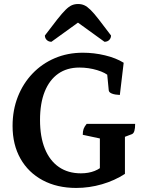

<svg xmlns="http://www.w3.org/2000/svg" viewBox="-20 -915 728 947"><path d="M355.8 12Q261.4 12 190.5 -26Q119.6 -64 80.8 -132.8Q42 -201.5 42 -294Q42 -372 67.9 -437.7Q93.8 -503.5 140.4 -552.2Q187 -601 250.2 -628Q313.5 -655 388.6 -655Q444.1 -655 498 -642Q552 -629.1 590 -605.5L571.1 -446.6Q546.2 -447.7 532 -453.4Q517.8 -459 516.4 -468.9L508 -555.7L520.6 -536.8Q501.3 -556.4 459.1 -569.1Q417 -581.8 371.4 -581.8Q310.5 -581.8 267.2 -551.5Q223.9 -521.1 200.6 -463.4Q177.4 -405.6 177.4 -323.5Q177.4 -240.1 201.4 -181.2Q225.3 -122.4 270.5 -91.2Q315.7 -60.1 379 -60.1Q455 -60.1 498.3 -107.4L472.6 -57.4V-261.7L490.2 -228.3L388.2 -250.1Q388.2 -267.7 392.4 -279.3Q396.6 -290.9 407.6 -304.2H646.6Q646.6 -281.9 642.8 -269.4Q639.1 -256.8 630.6 -253.3L570.9 -230.7L596.2 -265V-57.5Q545.9 -24.5 483.1 -6.2Q420.4 12 355.8 12ZM365.1 -895.2Q381.9 -895.2 395.7 -889.1Q409.5 -883 426.2 -866.7Q443 -850.4 466.7 -819.8Q490.4 -789.2 527.6 -739.9Q527.6 -726.8 518.7 -717.9Q509.9 -708.9 495.3 -708.9L352.2 -812.3H376.9L233.7 -708.9Q219.7 -708.9 210.5 -717.9Q201.4 -726.8 201.4 -739.9Q238.6 -789.2 262.8 -819.8Q287 -850.4 303.6 -866.7Q320.1 -883 334.1 -889.1Q348.2 -895.2 365.1 -895.2Z"/></svg>

Font: Pitagon Serif
Style: Regular
Weight: 400
Designer: Travis Tran
Foundry: Pitagon
Version: Version 1.000;gftools[0.9.26]